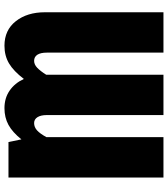

<svg xmlns="http://www.w3.org/2000/svg" viewBox="34 -769 753 861"><g transform="rotate(90 410.5 -338.5)"><path d="M776 -695V0H617L605 -58Q573 -18 540 0Q507 18 465 18Q420 18 386.5 -5Q353 -28 334 -69Q299 -23 264.5 -2.5Q230 18 185 18Q115 18 75 -33Q35 -84 35 -163V-695H216V-172Q216 -144 225.5 -129.5Q235 -115 253 -115Q269 -115 283.5 -128.5Q298 -142 315 -169V-695H496V-172Q496 -145 505.5 -130Q515 -115 532 -115Q550 -115 564.5 -128Q579 -141 595 -170V-695Z"/></g></svg>

Font: Fira Sans Condensed ExtraBold
Style: Regular
Weight: 800
Width: 3
Designer: Carrois Corporate & Edenspiekermann AG
Foundry: Carrois Corporate GbR & Edenspiekermann AG
Version: Version 4.203